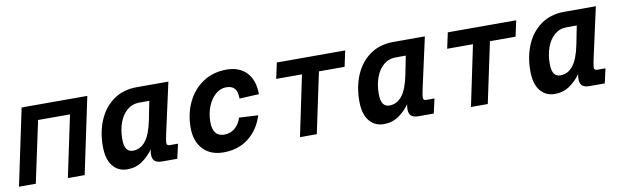

<svg xmlns="http://www.w3.org/2000/svg" viewBox="-40 -932 4280 1327"><g transform="rotate(-10 2100.0 -268.0)"><path d="M13 0 126 -536H587L474 0H356L447 -431H223L131 0Z M773 12Q708 12 670 -36Q632 -84 632 -173Q632 -276 667.5 -358Q703 -440 771 -488Q839 -536 935 -536H1156L1080 -192Q1075 -170 1071.5 -150Q1068 -130 1068 -120Q1068 -102 1090 -102H1147L1124 0H1020Q981 0 965.5 -15Q950 -30 950 -61Q950 -75 954 -96Q922 -50 876.5 -19Q831 12 773 12ZM833 -108Q885 -108 921 -153Q957 -198 977 -297L1003 -428H933Q883 -428 847 -397.5Q811 -367 792 -315Q773 -263 773 -200Q773 -152 788 -130Q803 -108 833 -108Z M1448 12Q1356 12 1304 -44Q1252 -100 1252 -194Q1252 -294 1291 -374.5Q1330 -455 1400.5 -501.5Q1471 -548 1565 -548Q1656 -548 1706.5 -493.5Q1757 -439 1757 -342L1620 -335Q1620 -384 1601 -406Q1582 -428 1542 -428Q1501 -428 1467.5 -399Q1434 -370 1413.5 -320.5Q1393 -271 1393 -210Q1393 -108 1474 -108Q1515 -108 1546.5 -133Q1578 -158 1594 -206L1727 -199Q1697 -102 1624.5 -45Q1552 12 1448 12Z M1985 0 2074 -425H1893L1917 -536H2397L2373 -425H2193L2103 0Z M2573 12Q2508 12 2470 -36Q2432 -84 2432 -173Q2432 -276 2467.5 -358Q2503 -440 2571 -488Q2639 -536 2735 -536H2956L2880 -192Q2875 -170 2871.5 -150Q2868 -130 2868 -120Q2868 -102 2890 -102H2947L2924 0H2820Q2781 0 2765.5 -15Q2750 -30 2750 -61Q2750 -75 2754 -96Q2722 -50 2676.5 -19Q2631 12 2573 12ZM2633 -108Q2685 -108 2721 -153Q2757 -198 2777 -297L2803 -428H2733Q2683 -428 2647 -397.5Q2611 -367 2592 -315Q2573 -263 2573 -200Q2573 -152 2588 -130Q2603 -108 2633 -108Z M3185 0 3274 -425H3093L3117 -536H3597L3573 -425H3393L3303 0Z M3773 12Q3708 12 3670 -36Q3632 -84 3632 -173Q3632 -276 3667.5 -358Q3703 -440 3771 -488Q3839 -536 3935 -536H4156L4080 -192Q4075 -170 4071.5 -150Q4068 -130 4068 -120Q4068 -102 4090 -102H4147L4124 0H4020Q3981 0 3965.5 -15Q3950 -30 3950 -61Q3950 -75 3954 -96Q3922 -50 3876.5 -19Q3831 12 3773 12ZM3833 -108Q3885 -108 3921 -153Q3957 -198 3977 -297L4003 -428H3933Q3883 -428 3847 -397.5Q3811 -367 3792 -315Q3773 -263 3773 -200Q3773 -152 3788 -130Q3803 -108 3833 -108Z"/></g></svg>

Font: Geist Mono
Style: Bold Italic
Weight: 700
Italic angle: -12°
Monospace: yes
Designer: Basement.studio, Andrés Briganti, Mateo Zaragoza
Foundry: Basement.studio, Vercel, Andrés Briganti, Guido Ferreyra, Mateo Zaragoza
Version: Version 1.500; ttfautohint (v1.8.4.7-5d5b)